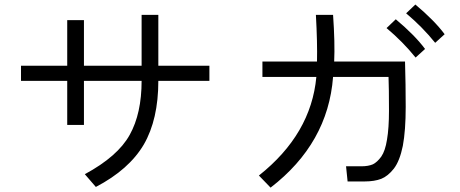

<svg xmlns="http://www.w3.org/2000/svg" viewBox="-20 -815 2040 852"><path d="M73.2 -456.1Q73.2 -472.7 73.2 -523.4Q125 -523.4 278.3 -523.4Q278.3 -574.2 278.3 -725.6Q296.9 -725.6 352.5 -725.6Q352.5 -674.8 352.5 -523.4Q416 -523.4 608.4 -523.4Q608.4 -580.1 608.4 -749Q627 -749 682.6 -749Q682.6 -692.4 682.6 -523.4Q739.3 -523.4 909.2 -523.4Q909.2 -506.8 909.2 -456.1Q852.5 -456.1 682.6 -456.1Q682.6 -285.2 618.2 -173.8Q552.7 -62.5 405.3 14.6Q388.7 -3.9 356.4 -42Q502.9 -121.1 555.7 -216.8Q608.4 -311.5 608.4 -456.1Q523.4 -456.1 352.5 -456.1Q352.5 -407.2 352.5 -260.7Q334 -260.7 278.3 -260.7Q278.3 -309.6 278.3 -456.1Q226.6 -456.1 73.2 -456.1Z M1128.9 -36.1Q1360.4 -219.7 1383.8 -473.6Q1303.7 -473.6 1144.5 -473.6Q1144.5 -490.2 1144.5 -542Q1205.1 -542 1386.7 -542Q1388.7 -624 1381.8 -749Q1407.2 -749 1458 -749Q1466.8 -623 1462.9 -542Q1567.4 -542 1777.3 -542Q1780.3 -440.4 1780.3 -340.8Q1780.3 -236.3 1767.6 -168Q1753.9 -100.6 1727.5 -66.4Q1701.2 -33.2 1671.9 -21.5Q1641.6 -9.8 1597.7 -9.8Q1572.3 -9.8 1522.5 -9.8Q1520.5 -26.4 1515.6 -77.1Q1533.2 -77.1 1584 -77.1Q1614.3 -77.1 1634.8 -85.9Q1654.3 -95.7 1671.9 -120.1Q1689.5 -145.5 1697.3 -195.3Q1706.1 -246.1 1706.1 -323.2Q1706.1 -425.8 1704.1 -473.6Q1622.1 -473.6 1458 -473.6Q1435.5 -178.7 1180.7 17.6Q1163.1 0 1128.9 -36.1ZM1782.2 -755.9Q1792 -765.6 1823.2 -794.9Q1908.2 -723.6 1953.1 -663.1Q1939.5 -650.4 1911.1 -625Q1854.5 -695.3 1782.2 -755.9ZM1695.3 -690.4Q1705.1 -700.2 1736.3 -729.5Q1821.3 -658.2 1866.2 -597.7Q1852.5 -585 1824.2 -559.6Q1767.6 -629.9 1695.3 -690.4Z"/></svg>

Font: Gothic A1
Style: Regular
Weight: 400
Designer: HanYang I&C Co.,Ltd.
Version: Version 2.50